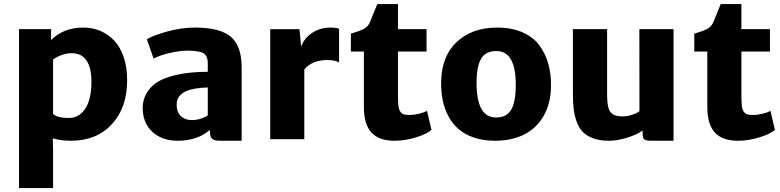

<svg xmlns="http://www.w3.org/2000/svg" viewBox="-20 -704 3947 971"><path d="M339.4 7.8Q288.6 7.8 247.1 -4.4L248.5 67.9V247.1H76.2V-556.6H238.3V-501.5Q301.3 -564.5 401.9 -564.5Q447.3 -564.5 486.6 -548.1Q525.9 -531.7 556.6 -499.8Q587.4 -467.8 605.2 -416.3Q623 -364.7 623 -298.8Q623 -158.7 545.4 -75.4Q467.8 7.8 339.4 7.8ZM249 -403.3 248.5 -405.8V-125.5L249 -127.4Q270 -107.4 328.1 -107.4Q379.9 -107.4 410.9 -154.1Q441.9 -200.7 442.4 -287.6Q442.9 -435.1 341.8 -435.1Q316.4 -435.1 290.5 -425.3Q264.6 -415.5 249 -403.3Z M1202.1 7.8H1098.6Q1082 7.8 1073.5 6.6Q1064.9 5.4 1056.6 0.5Q1048.3 -4.4 1044.9 -14.9Q1041.5 -25.4 1041.5 -43V-46.9Q978 7.8 878.4 7.8Q798.8 7.8 750.2 -37.6Q701.7 -83 701.7 -157.7Q701.7 -207 730 -245.8Q758.3 -284.7 807.6 -305.2Q895 -340.8 1030.8 -340.8V-383.3Q1030.8 -421.9 1008.8 -434.8Q986.8 -447.8 929.7 -447.8Q889.2 -447.8 838.1 -436Q787.1 -424.3 756.8 -407.7L722.7 -505.4Q755.4 -525.4 826.4 -544.9Q897.5 -564.5 967.3 -564.5Q1093.3 -564.5 1147.7 -517.8Q1202.1 -471.2 1202.1 -363.3ZM950.7 -96.7Q974.6 -96.7 998.3 -104.7Q1022 -112.8 1030.8 -121.1V-261.7Q959.5 -259.8 920.9 -242.7Q898.9 -232.4 886.2 -216.8Q873.5 -201.2 873.5 -174.3Q873.5 -136.2 895 -116.5Q916.5 -96.7 950.7 -96.7Z M1346.7 0V-556.2H1494.6L1502.9 -468.3Q1518.6 -511.2 1558.6 -537.8Q1598.6 -564.5 1650.9 -564.5Q1683.6 -564.5 1694.8 -558.1V-387.7Q1675.3 -400.4 1635.3 -400.4Q1559.1 -400.4 1519 -353V0Z M1975.6 7.8Q1896 7.8 1858.2 -33.9Q1820.3 -75.7 1820.3 -162.1V-443.4H1754.4V-533.7Q1797.9 -546.4 1818.6 -557.1Q1839.4 -567.9 1849.6 -588.9Q1853.5 -596.7 1888.2 -683.6H1992.7V-556.6H2137.2V-443.4H1992.7V-229.5Q1992.7 -191.4 1994.6 -171.4Q1996.6 -151.4 2004.4 -139.6Q2012.2 -127.9 2023.2 -125.2Q2034.2 -122.6 2056.2 -122.6Q2074.7 -122.6 2100.6 -129.2Q2126.5 -135.7 2139.6 -143.1L2162.1 -47.4Q2140.1 -26.9 2084.5 -9.5Q2028.8 7.8 1975.6 7.8Z M2483.9 7.8Q2424.8 7.8 2377.9 -7.8Q2331.1 -23.4 2299.8 -50.5Q2268.6 -77.6 2248 -115.7Q2227.5 -153.8 2219 -197Q2210.4 -240.2 2210.9 -289.6Q2212.9 -420.4 2290.5 -492.4Q2368.2 -564.5 2494.1 -564.5Q2567.4 -564.5 2621.8 -540.8Q2676.3 -517.1 2707.3 -475.3Q2738.3 -433.6 2752.9 -381.6Q2767.6 -329.6 2766.6 -267.1Q2765.1 -179.7 2728.8 -116.9Q2692.4 -54.2 2629.6 -23.2Q2566.9 7.8 2483.9 7.8ZM2487.8 -109.9Q2542 -109.4 2565.2 -149.2Q2588.4 -189 2588.4 -274.9Q2588.4 -445.8 2490.7 -445.8Q2436 -446.3 2413.1 -407Q2390.1 -367.7 2390.1 -284.7Q2390.1 -109.9 2487.8 -109.9Z M3060.1 7.8Q3014.2 7.8 2981 -4.2Q2947.8 -16.1 2928 -36.1Q2908.2 -56.2 2896.7 -87.6Q2885.3 -119.1 2881.3 -151.9Q2877.4 -184.6 2877.4 -228.5V-556.6H3050.3V-221.2Q3050.3 -158.2 3067.6 -136.7Q3085 -115.2 3126.5 -115.2Q3151.4 -115.2 3176.5 -123.5Q3201.7 -131.8 3213.9 -141.6L3213.4 -556.6H3386.2V7.8H3269.5Q3248 7.8 3239 1.2Q3230 -5.4 3230 -26.9V-43.9Q3199.2 -22 3149.9 -7.1Q3100.6 7.8 3060.1 7.8Z M3712.4 7.8Q3632.8 7.8 3595 -33.9Q3557.1 -75.7 3557.1 -162.1V-443.4H3491.2V-533.7Q3534.7 -546.4 3555.4 -557.1Q3576.2 -567.9 3586.4 -588.9Q3590.3 -596.7 3625 -683.6H3729.5V-556.6H3874V-443.4H3729.5V-229.5Q3729.5 -191.4 3731.4 -171.4Q3733.4 -151.4 3741.2 -139.6Q3749 -127.9 3760 -125.2Q3771 -122.6 3793 -122.6Q3811.5 -122.6 3837.4 -129.2Q3863.3 -135.7 3876.5 -143.1L3898.9 -47.4Q3877 -26.9 3821.3 -9.5Q3765.6 7.8 3712.4 7.8Z"/></svg>

Font: HaufeMerriweatherSans
Style: Bold
Weight: 700
Designer: Eben Sorkin
Foundry: Eben Sorkin
Version: Version 1.56